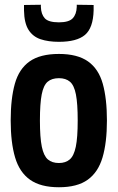

<svg xmlns="http://www.w3.org/2000/svg" viewBox="-20 -778 495 808"><path d="M25 -271Q25 -363 42.5 -425.5Q60 -488 104.5 -519.5Q149 -551 228 -551Q306 -551 350.5 -519.5Q395 -488 412.5 -425.5Q430 -363 430 -271Q430 -178 411.5 -115.5Q393 -53 349 -21.5Q305 10 228 10Q151 10 106.5 -21.5Q62 -53 43.5 -115.5Q25 -178 25 -271ZM148 -271Q148 -199 156 -160.5Q164 -122 181.5 -107Q199 -92 228 -92Q256 -92 273.5 -107Q291 -122 299 -160.5Q307 -199 307 -271Q307 -342 299.5 -380.5Q292 -419 274.5 -434Q257 -449 228 -449Q198 -449 180.5 -434Q163 -419 155.5 -380.5Q148 -342 148 -271ZM228 -602Q183 -602 150.5 -613Q118 -624 100 -652.5Q82 -681 81 -734Q81 -745 81 -757L152 -758Q152 -755 152 -749Q153 -718 168.5 -701Q184 -684 228 -684Q270 -684 286 -701Q302 -718 303 -749Q303 -753 303 -758L374 -757Q374 -751 374 -745Q374 -739 374 -734Q372 -660 337.5 -631Q303 -602 228 -602Z"/></svg>

Font: Georama Semi Condensed SemiBold
Style: Regular
Weight: 600
Width: 4
Designer: Jean-Baptiste Levee
Foundry: Production Type
Version: Version 1.000